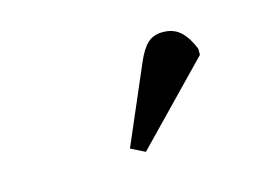

<svg xmlns="http://www.w3.org/2000/svg" viewBox="-46 -888 573 395"><g transform="rotate(-15 240.5 -690.5)"><path d="M224 -576 194 -591 265 -756Q276 -782 288.5 -793.5Q301 -805 321 -805Q344 -805 358.5 -791.5Q373 -778 383 -753V-740Z"/></g></svg>

Font: Literata 36pt SemiBold
Style: Italic
Weight: 600
Italic angle: -2°
Designer: Latin by Veronika Burian and Jose Scaglione. Greek by Irene Vlachou. Cyrillic by Vera Evstafieva
Foundry: TypeTogether
Version: Version 3.002